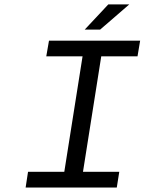

<svg xmlns="http://www.w3.org/2000/svg" viewBox="-20 -843 650 863"><path d="M360.8 -710 466.8 -823.2H561L430.2 -710ZM95.2 0 106 -70.8H269L351.1 -589.8H188L200.2 -660.2H609.9L598.1 -589.8H435.1L353 -70.8H516.1L504.9 0Z"/></svg>

Font: Office Code Pro D Italic
Style: Regular
Weight: 400
Italic angle: -9°
Designer: Nathan Rutzky & Paul D. Hunt
Foundry: Adobe Systems Incorporated
Version: Version 1.004;PS 001.004;hotconv 1.0.70;makeotf.lib2.5.58329